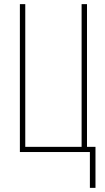

<svg xmlns="http://www.w3.org/2000/svg" viewBox="-20 -734 507 927"><path d="M441 173H414V0H76V-714H102V-25H374V-714H400V-25H441Z"/></svg>

Font: Noto Sans Display Thin Cond
Style: Regular
Weight: 250
Width: 3
Designer: Monotype Design team
Foundry: Monotype Imaging Inc.
Version: Version 1.000